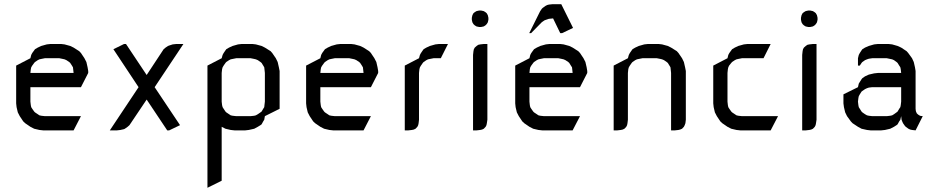

<svg xmlns="http://www.w3.org/2000/svg" viewBox="-20 -622 4477 916"><path d="M57.1 -128.9V-309.1L125 -344.2L128.9 -359.9L133.8 -369.1L143.1 -381.8L147 -387.2L160.2 -395L176.8 -402.8L203.1 -410.2L220.2 -412.1H272L288.1 -410.2L314.9 -402.8L331.1 -395L357.9 -377.9L366.2 -369.1L382.8 -344.2L392.1 -326.2L397.9 -300.8L400.9 -283.2V-273.9L366.2 -206.1H125V-137.2L127 -120.1L128.9 -110.8L133.8 -103L143.1 -89.8L147 -85.9L160.2 -77.1L168 -71.8L176.8 -69.8L193.8 -67.9H366.2L331.1 0H186L168 -2L143.1 -7.8L125 -17.1L100.1 -34.2L90.8 -43L74.2 -67.9L64.9 -85.9L59.1 -110.8ZM125 -273.9H331.1L329.1 -292L328.1 -300.8L323.2 -309.1L314.9 -321.8L310.1 -326.2L296.9 -335L288.1 -338.9L279.8 -340.8L263.2 -344.2H193.8L176.8 -340.8L168 -338.9L160.2 -335L147 -326.2L143.1 -321.8L133.8 -309.1L128.9 -300.8L127 -292Z M503.9 0 641.1 -206.1 521 -387.2 571.8 -412.1H581.1L679.7 -264.2L760.7 -387.2L770 -395L781.7 -402.8L787.1 -404.8L803.7 -410.2L820.8 -412.1H855L717.8 -206.1L838.9 -24.9L787.1 0H777.8L679.7 -147L597.7 -24.9L588.9 -17.1L575.7 -7.8L571.8 -5.9L554.7 -2L538.1 0Z M969.7 273.9V-309.1L1037.6 -344.2L1042 -359.9L1046.9 -369.1L1055.7 -381.8L1059.6 -387.2L1072.8 -395L1089.8 -402.8L1115.7 -410.2L1132.8 -412.1H1184.6L1200.7 -410.2L1228 -402.8L1243.7 -395L1271 -377.9L1278.8 -369.1L1295.9 -344.2L1304.7 -326.2L1310.5 -300.8L1314 -283.2V-103L1243.7 -67.9L1240.7 -50.8L1235.8 -43L1228 -28.8L1222.7 -24.9L1210 -17.1L1192.9 -7.8L1167 -2L1149.9 0H1098.6L1080.6 -2L1055.7 -7.8L1037.6 -17.1V240.2ZM1037.6 -137.2 1039.6 -120.1 1042 -110.8 1046.9 -103 1055.7 -89.8 1059.6 -85.9 1072.8 -77.1 1080.6 -71.8 1089.8 -69.8 1106.9 -67.9H1175.8L1192.9 -69.8L1200.7 -71.8L1210 -77.1L1222.7 -85.9L1228 -89.8L1235.8 -103L1240.7 -110.8L1241.7 -120.1L1243.7 -137.2V-273.9L1241.7 -292L1240.7 -300.8L1235.8 -309.1L1228 -321.8L1222.7 -326.2L1210 -335L1200.7 -338.9L1192.9 -340.8L1175.8 -344.2H1106.9L1089.8 -340.8L1080.6 -338.9L1072.8 -335L1059.6 -326.2L1055.7 -321.8L1046.9 -309.1L1042 -300.8L1039.6 -292L1037.6 -273.9Z M1440.4 -128.9V-309.1L1508.3 -344.2L1512.2 -359.9L1517.1 -369.1L1526.4 -381.8L1530.3 -387.2L1543.5 -395L1560.1 -402.8L1586.4 -410.2L1603.5 -412.1H1655.3L1671.4 -410.2L1698.2 -402.8L1714.4 -395L1741.2 -377.9L1749.5 -369.1L1766.1 -344.2L1775.4 -326.2L1781.2 -300.8L1784.2 -283.2V-273.9L1749.5 -206.1H1508.3V-137.2L1510.3 -120.1L1512.2 -110.8L1517.1 -103L1526.4 -89.8L1530.3 -85.9L1543.5 -77.1L1551.3 -71.8L1560.1 -69.8L1577.1 -67.9H1749.5L1714.4 0H1569.3L1551.3 -2L1526.4 -7.8L1508.3 -17.1L1483.4 -34.2L1474.1 -43L1457.5 -67.9L1448.2 -85.9L1442.4 -110.8ZM1508.3 -273.9H1714.4L1712.4 -292L1711.4 -300.8L1706.5 -309.1L1698.2 -321.8L1693.4 -326.2L1680.2 -335L1671.4 -338.9L1663.1 -340.8L1646.5 -344.2H1577.1L1560.1 -340.8L1551.3 -338.9L1543.5 -335L1530.3 -326.2L1526.4 -321.8L1517.1 -309.1L1512.2 -300.8L1510.3 -292Z M1911.1 0V-309.1L1979 -344.2L1983.4 -359.9L1988.3 -369.1L1997.1 -381.8L2001 -387.2L2014.2 -395L2031.2 -402.8L2057.1 -410.2L2074.2 -412.1H2117.2L2083 -344.2H2048.3L2031.2 -340.8L2022 -338.9L2014.2 -335L2001 -326.2L1997.1 -321.8L1988.3 -309.1L1983.4 -300.8L1981 -292L1979 -273.9V-50.8L1977.1 -34.2L1975.1 -24.9L1971.2 -17.1L1962.4 -7.8L1954.1 -3.9L1945.3 -2L1928.2 0Z M2231 -527.8V-537.1L2232.9 -545.9L2233.9 -549.8L2238.8 -559.1L2245.1 -564L2252.9 -568.8L2256.8 -569.8L2266.1 -571.8H2274.9L2284.2 -569.8L2288.1 -568.8L2295.9 -564L2301.8 -559.1L2307.1 -549.8L2308.1 -545.9L2310.1 -537.1V-527.8L2308.1 -519L2307.1 -515.1L2301.8 -506.8L2295.9 -501L2288.1 -496.1L2284.2 -495.1L2274.9 -493.2H2266.1L2256.8 -495.1L2252.9 -496.1L2245.1 -501L2238.8 -506.8L2233.9 -515.1L2232.9 -519ZM2236.8 0V-359.9L2238.8 -377.9L2240.7 -387.2L2245.1 -395L2253.9 -402.8L2261.7 -408.2L2271 -410.2L2288.1 -412.1H2305.2V-50.8L2302.7 -34.2L2300.8 -24.9L2296.9 -17.1L2288.1 -7.8L2279.8 -3.9L2271 -2L2253.9 0Z M2438 -128.9V-309.1L2505.9 -344.2L2509.8 -359.9L2514.6 -369.1L2523.9 -381.8L2527.8 -387.2L2541 -395L2557.6 -402.8L2584 -410.2L2601.1 -412.1H2652.8L2668.9 -410.2L2695.8 -402.8L2711.9 -395L2738.8 -377.9L2747.1 -369.1L2763.7 -344.2L2772.9 -326.2L2778.8 -300.8L2781.7 -283.2V-273.9L2747.1 -206.1H2505.9V-137.2L2507.8 -120.1L2509.8 -110.8L2514.6 -103L2523.9 -89.8L2527.8 -85.9L2541 -77.1L2548.8 -71.8L2557.6 -69.8L2574.7 -67.9H2747.1L2711.9 0H2566.9L2548.8 -2L2523.9 -7.8L2505.9 -17.1L2481 -34.2L2471.7 -43L2455.1 -67.9L2445.8 -85.9L2439.9 -110.8ZM2504.9 -463.9 2556.6 -567.9 2564.9 -580.1 2568.8 -584 2583 -594.2 2590.8 -598.1 2598.6 -600.1 2616.7 -602.1H2657.7L2713.9 -488.8L2661.6 -463.9H2652.8L2618.7 -534.2L2598.6 -532.2L2583 -526.9L2577.6 -524.9L2564.9 -516.1L2513.7 -463.9ZM2505.9 -273.9H2711.9L2710 -292L2709 -300.8L2703.6 -309.1L2695.8 -321.8L2690.9 -326.2L2677.7 -335L2668.9 -338.9L2660.6 -340.8L2644 -344.2H2574.7L2557.6 -340.8L2548.8 -338.9L2541 -335L2527.8 -326.2L2523.9 -321.8L2514.6 -309.1L2509.8 -300.8L2507.8 -292Z M2907.7 0V-309.1L2975.6 -344.2L2980 -359.9L2984.9 -369.1L2993.7 -381.8L2997.6 -387.2L3010.7 -395L3027.8 -402.8L3053.7 -410.2L3070.8 -412.1H3122.6L3138.7 -410.2L3166 -402.8L3181.6 -395L3209 -377.9L3216.8 -369.1L3233.9 -344.2L3242.7 -326.2L3248.5 -300.8L3252 -283.2V-50.8L3250 -34.2L3246.6 -24.9L3242.7 -17.1L3233.9 -7.8L3224.6 -3.9L3216.8 -2L3199.7 0H3181.6V-273.9L3179.7 -292L3178.7 -300.8L3173.8 -309.1L3166 -321.8L3160.6 -326.2L3147.9 -335L3138.7 -338.9L3130.9 -340.8L3113.8 -344.2H3044.9L3027.8 -340.8L3018.6 -338.9L3010.7 -335L2997.6 -326.2L2993.7 -321.8L2984.9 -309.1L2980 -300.8L2977.5 -292L2975.6 -273.9V-50.8L2973.6 -34.2L2971.7 -24.9L2967.8 -17.1L2959 -7.8L2950.7 -3.9L2941.9 -2L2924.8 0Z M3382.8 -128.9V-309.1L3450.7 -344.2L3454.6 -359.9L3459.5 -369.1L3468.8 -381.8L3472.7 -387.2L3485.8 -395L3502.4 -402.8L3528.8 -410.2L3545.9 -412.1H3656.7L3622.6 -344.2H3519.5L3502.4 -340.8L3493.7 -338.9L3485.8 -335L3472.7 -326.2L3468.8 -321.8L3458.5 -309.1L3454.6 -300.8L3452.6 -292L3450.7 -273.9V-137.2L3452.6 -120.1L3454.6 -110.8L3459.5 -103L3468.8 -89.8L3472.7 -85.9L3485.8 -77.1L3493.7 -71.8L3502.4 -69.8L3519.5 -67.9H3691.9L3656.7 0H3511.7L3493.7 -2L3468.8 -7.8L3450.7 -17.1L3425.8 -34.2L3416.5 -43L3399.9 -67.9L3390.6 -85.9L3384.8 -110.8Z M3801.3 -527.8V-537.1L3803.2 -545.9L3804.2 -549.8L3809.1 -559.1L3815.4 -564L3823.2 -568.8L3827.1 -569.8L3836.4 -571.8H3845.2L3854.5 -569.8L3858.4 -568.8L3866.2 -564L3872.1 -559.1L3877.4 -549.8L3878.4 -545.9L3880.4 -537.1V-527.8L3878.4 -519L3877.4 -515.1L3872.1 -506.8L3866.2 -501L3858.4 -496.1L3854.5 -495.1L3845.2 -493.2H3836.4L3827.1 -495.1L3823.2 -496.1L3815.4 -501L3809.1 -506.8L3804.2 -515.1L3803.2 -519ZM3807.1 0V-359.9L3809.1 -377.9L3811 -387.2L3815.4 -395L3824.2 -402.8L3832 -408.2L3841.3 -410.2L3858.4 -412.1H3875.5V-50.8L3873 -34.2L3871.1 -24.9L3867.2 -17.1L3858.4 -7.8L3850.1 -3.9L3841.3 -2L3824.2 0Z M4003.9 -128.9V-171.9L4073.2 -206.1L4077.1 -223.1L4082 -231L4090.3 -244.1L4094.2 -249L4106.9 -257.8L4125 -266.1L4150.4 -272L4168 -273.9H4279.3L4277.3 -292L4275.4 -300.8L4270 -309.1L4262.2 -321.8L4257.3 -326.2L4245.1 -335L4236.3 -338.9L4227.1 -340.8L4210.9 -344.2H4141.1L4125 -341.8L4116.2 -338.9L4106.9 -335L4094.2 -326.2L4090.3 -321.8L4082 -309.1H4073.2V-344.2L4077.1 -359.9L4082 -369.1L4090.3 -381.8L4094.2 -387.2L4106.9 -395L4125 -402.8L4150.4 -410.2L4168 -412.1H4219.2L4236.3 -410.2L4262.2 -402.8L4279.3 -395L4305.2 -377.9L4313 -369.1L4331.1 -344.2L4339.4 -326.2L4345.2 -300.8L4348.1 -283.2V-103L4349.1 -94.2L4350.1 -89.8L4354 -81.1L4360.4 -75.2L4369.1 -69.8L4373 -68.8L4382.3 -67.9L4348.1 0L4331.1 -2L4322.3 -3.9L4314 -7.8L4301.3 -17.1L4297.4 -21L4288.1 -34.2L4284.2 -43L4281.2 -50.8L4279.3 -67.9L4275.4 -50.8L4270 -43L4262.2 -28.8L4257.3 -24.9L4245.1 -17.1L4227.1 -7.8L4202.1 -2L4184.1 0H4133.3L4116.2 -2L4090.3 -7.8L4073.2 -17.1L4047.4 -34.2L4039.1 -43L4021 -67.9L4012.2 -85.9L4006.3 -110.8ZM4073.2 -137.2 4075.2 -120.1 4077.1 -110.8 4082 -103 4090.3 -89.8 4094.2 -85.9 4106.9 -77.1 4116.2 -71.8 4125 -69.8 4141.1 -67.9H4210.9L4227.1 -69.8L4236.3 -71.8L4245.1 -77.1L4257.3 -85.9L4262.2 -89.8L4270 -103L4275.4 -110.8L4277.3 -120.1L4279.3 -137.2V-206.1H4141.1L4125 -204.1L4116.2 -201.2L4106.9 -196.8L4094.2 -188L4090.3 -185.1L4082 -171.9L4077.1 -163.1L4075.2 -153.8Z"/></svg>

Font: Petahja
Style: Regular
Weight: 400
Designer: T. Christopher White
Version: Version 1.1